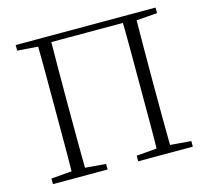

<svg xmlns="http://www.w3.org/2000/svg" viewBox="-104 -843 1045 964"><g transform="rotate(-15 418.5 -361.5)"><path d="M162 0Q164 -83 164 -166Q164 -249 164 -333V-390Q164 -474 164 -557.5Q164 -641 162 -723H233Q232 -641 231.5 -557.5Q231 -474 231 -390V-333Q231 -248 231.5 -165.5Q232 -83 233 0ZM604 0Q606 -83 606 -165.5Q606 -248 606 -333V-390Q606 -474 606 -557.5Q606 -641 604 -723H675Q674 -641 673.5 -557.5Q673 -474 673 -390V-333Q673 -249 673.5 -166Q674 -83 675 0ZM56 0V-29L188 -40H206L340 -29V0ZM499 0V-29L631 -40H649L783 -29V0ZM56 -694V-723H198V-684H188ZM640 -684V-723H783V-694L649 -684ZM198 -691V-723H640V-691Z"/></g></svg>

Font: Noto Serif TC
Style: Regular
Weight: 200
Designer: Ryoko NISHIZUKA 西塚涼子 (kana & ideographs); Frank Grießhammer (Latin, Greek & Cyrillic); Wenlong ZHANG 张文龙 (bopomofo); San
Foundry: Adobe
Version: Version 2.001;hotconv 1.1.0;makeotfexe 2.6.0